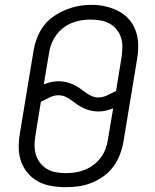

<svg xmlns="http://www.w3.org/2000/svg" viewBox="-20 -766 640 794"><path d="M251 8Q221 8 192 3Q163 -2 138.5 -15Q114 -28 95.5 -49.5Q77 -71 67.5 -97.5Q58 -124 57.5 -153.5Q57 -183 62 -213L119 -558Q124 -585 134 -611Q144 -637 161 -659.5Q178 -682 202 -698.5Q226 -715 252 -725.5Q278 -736 304.5 -741Q331 -746 358 -746Q388 -746 416.5 -739.5Q445 -733 470 -720Q495 -707 513.5 -686Q532 -665 541.5 -638Q551 -611 551.5 -581.5Q552 -552 547 -522L490 -177Q485 -150 475 -124.5Q465 -99 448 -76Q431 -53 407.5 -36.5Q384 -20 357.5 -9.5Q331 1 304.5 4.5Q278 8 251 8ZM387 -363Q406 -363 424 -372Q442 -381 460 -390L483 -532Q486 -552 486 -572.5Q486 -593 480 -611.5Q474 -630 461.5 -645Q449 -660 432 -669Q415 -678 395.5 -681.5Q376 -685 355 -685Q335 -685 316 -682Q297 -679 278 -671.5Q259 -664 242 -651Q225 -638 213 -621.5Q201 -605 193.5 -586.5Q186 -568 183 -548L161 -417Q176 -423 191 -426.5Q206 -430 222 -430Q238 -430 253 -426.5Q268 -423 281.5 -417Q295 -411 307.5 -402.5Q320 -394 332 -385Q344 -376 357.5 -369.5Q371 -363 387 -363ZM252 -50Q272 -50 291.5 -53Q311 -56 330 -63.5Q349 -71 366 -83.5Q383 -96 395.5 -112.5Q408 -129 415.5 -148Q423 -167 426 -187L448 -318Q433 -312 418 -308.5Q403 -305 387 -305Q371 -305 356 -308.5Q341 -312 327.5 -318Q314 -324 301.5 -332.5Q289 -341 277 -350Q265 -359 251.5 -365.5Q238 -372 222 -372Q203 -372 185 -363Q167 -354 149 -345L126 -203Q123 -183 123 -163Q123 -143 129 -124.5Q135 -106 147 -91Q159 -76 175.5 -66.5Q192 -57 212 -53.5Q232 -50 252 -50Z"/></svg>

Font: Iosevka Curly LtExObl
Style: Regular
Weight: 300
Width: 7
Italic angle: -9°
Monospace: yes
Designer: Belleve Invis
Foundry: Belleve Invis
Version: Version 11.1.0; ttfautohint (v1.8.3)